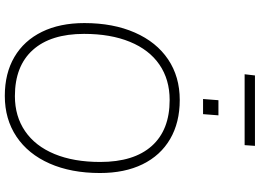

<svg xmlns="http://www.w3.org/2000/svg" viewBox="-161 -912 1081 799"><g transform="rotate(90 379.5 -512.5)"><path d="M76 -323Q76 -443 115.5 -533Q155 -623 227 -671.5Q299 -720 396 -720Q490 -720 558.5 -680Q627 -640 663.5 -565.5Q700 -491 700 -388Q700 -268 660.5 -178.5Q621 -89 548.5 -40.5Q476 8 379 8Q285 8 217 -32Q149 -72 112.5 -146.5Q76 -221 76 -323ZM654 -389Q654 -529 587.5 -603.5Q521 -678 396 -678Q311 -678 249 -635.5Q187 -593 154 -512.5Q121 -432 121 -322Q121 -183 188 -108.5Q255 -34 380 -34Q464 -34 526 -76.5Q588 -119 621 -199Q654 -279 654 -389ZM460 -881 455 -817H392L397 -881ZM294 -1033H587L584 -990H289Z"/></g></svg>

Font: Muli ExtraLight
Style: Italic
Weight: 275
Italic angle: -4.541°
Designer: Vernon Adams
Foundry: Vernon Adams
Version: Version 2.001